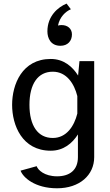

<svg xmlns="http://www.w3.org/2000/svg" viewBox="-20 -832 598 1043"><path d="M295 -693.3C304.2 -740 336.7 -770 365 -781.7L341.7 -812.5C295 -793.3 237.5 -745 237.5 -661.7C237.5 -625 255 -583.3 308.3 -583.3C348.3 -583.3 370.8 -610 370.8 -645C370.8 -676.7 346.7 -695.8 315 -695.8C308.3 -695.8 300.8 -695 295 -693.3ZM45.8 -262.5C45.8 -151.7 100 -13.3 255.8 -13.3C325 -13.3 372.5 -53.3 403.3 -101.7V21.7C403.3 93.3 356.7 125.8 290 125.8C220.8 125.8 185.8 90.8 179.2 70.8L91.7 95C105 131.7 169.2 190.8 290 190.8C412.5 190.8 491.7 119.2 491.7 21.7V-500H411.7L404.2 -421.7C373.3 -470.8 325.8 -511.7 255.8 -511.7C100 -511.7 45.8 -373.3 45.8 -262.5ZM400 -310V-215C383.3 -147.5 341.7 -82.5 266.7 -82.5C185.8 -82.5 140 -149.2 140 -262.5C140 -375.8 185.8 -442.5 266.7 -442.5C341.7 -442.5 383.3 -377.5 400 -310Z"/></svg>

Font: Boon Medium
Style: Regular
Weight: 500
Designer: Sungsit Sawaiwan
Foundry: FontUni
Version: Version 2.0